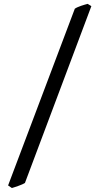

<svg xmlns="http://www.w3.org/2000/svg" viewBox="-20 -801 512 985"><path d="M107.9 137.7Q103 141.1 94.2 144.8Q85.4 148.4 75.7 152.1Q65.9 155.8 56.4 158.7Q46.9 161.6 41 163.6L21.5 150.4L363.8 -756.3Q370.1 -760.7 378.7 -764.4Q387.2 -768.1 396.2 -771.2Q405.3 -774.4 414.1 -776.9Q422.9 -779.3 429.7 -781.2L448.7 -769.5Z"/></svg>

Font: Gentium Book Basic
Style: Regular
Weight: 400
Designer: J. Victor Gaultney and Annie Olsen
Foundry: SIL International
Version: Version 1.102; 2013; Maintenance release